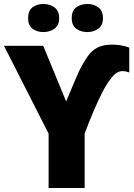

<svg xmlns="http://www.w3.org/2000/svg" viewBox="-20 -944 671 964"><path d="M312 -435Q340 -501 363 -555.5Q386 -610 414 -652Q437 -688 467 -704Q497 -720 543 -720Q562 -720 585.5 -716.5Q609 -713 629 -705V-580Q625 -582 615 -584.5Q605 -587 595 -587Q580 -587 566 -578.5Q552 -570 535 -547Q516 -524 494 -481Q472 -438 449 -384Q426 -330 405 -273V0H224V-273L0 -714H197ZM121 -853Q121 -890 143 -907Q165 -924 198 -924Q230 -924 253.5 -907Q277 -890 277 -853Q277 -817 253.5 -800Q230 -783 198 -783Q165 -783 143 -800Q121 -817 121 -853ZM340 -853Q340 -890 362.5 -907Q385 -924 419 -924Q450 -924 473.5 -907Q497 -890 497 -853Q497 -817 473.5 -800Q450 -783 419 -783Q385 -783 362.5 -800Q340 -817 340 -853Z"/></svg>

Font: Noto Sans Disp ExtBd
Style: Regular
Weight: 800
Designer: Monotype Design Team
Foundry: Monotype Imaging Inc.
Version: Version 2.000;GOOG;noto-source:20170915:90ef993387c0; ttfaut